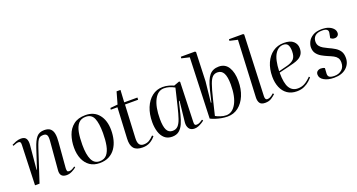

<svg xmlns="http://www.w3.org/2000/svg" viewBox="-45 -1414 3865 2076"><g transform="rotate(-20 1887.0 -376.5)"><path d="M572 -35Q555 -19 522.5 -2.5Q490 14 459 14Q378 14 386 -69L413 -388Q418 -441 407.5 -461Q397 -481 365 -481Q340 -481 323.5 -470.5Q307 -460 295 -434.5Q283 -409 268 -364L149 0H97L113 -459Q114 -481 108 -490Q102 -499 86 -499Q66 -499 24 -481L18 -494Q34 -503 64.5 -515Q95 -527 125 -527Q168 -527 184 -501Q200 -475 195 -425L170 -152L174 -151L248 -375Q274 -455 305 -491Q336 -527 393 -527Q440 -527 463.5 -506Q487 -485 494 -446.5Q501 -408 496 -354L472 -60Q471 -38 475.5 -27.5Q480 -17 497 -17Q515 -17 532.5 -26Q550 -35 564 -46Z M838 14Q772 14 726 -18Q680 -50 656 -106.5Q632 -163 632 -236Q632 -313 655 -379.5Q678 -446 730 -486.5Q782 -527 867 -527Q966 -527 1020.5 -459Q1075 -391 1075 -279Q1075 -222 1062 -169.5Q1049 -117 1020.5 -75.5Q992 -34 947 -10Q902 14 838 14ZM844 -5Q898 -5 927.5 -40Q957 -75 969 -137.5Q981 -200 981 -280Q981 -392 956 -450.5Q931 -509 863 -509Q810 -509 780 -474.5Q750 -440 738.5 -378.5Q727 -317 727 -236Q727 -123 755 -64Q783 -5 844 -5Z M1149 -507 1234 -515 1273 -653H1318L1310 -513H1462L1461 -488H1310L1291 -107Q1289 -58 1304.5 -35.5Q1320 -13 1354 -13Q1391 -13 1417.5 -29Q1444 -45 1470 -73L1482 -62Q1457 -29 1420 -7.5Q1383 14 1333 14Q1261 14 1231 -22.5Q1201 -59 1205 -133L1223 -488H1146Z M1939 -58Q1938 -36 1943.5 -27Q1949 -18 1965 -18Q1983 -18 2002 -28Q2021 -38 2036 -49L2045 -37Q2034 -27 2014.5 -15Q1995 -3 1973 5.5Q1951 14 1930 14Q1886 14 1867 -14.5Q1848 -43 1852 -86L1878 -324L1871 -325L1835 -178Q1822 -125 1803 -81Q1784 -37 1753 -11.5Q1722 14 1672 14Q1619 14 1585.5 -16Q1552 -46 1536.5 -96.5Q1521 -147 1521 -206Q1521 -300 1550.5 -372Q1580 -444 1633 -485.5Q1686 -527 1756 -527Q1794 -527 1828 -517Q1862 -507 1880 -498L1945 -522L1954 -513ZM1698 -44Q1736 -44 1759.5 -68Q1783 -92 1800.5 -143Q1818 -194 1837 -274L1885 -474Q1854 -491 1825 -500Q1796 -509 1764 -509Q1694 -509 1652.5 -430Q1611 -351 1611 -211Q1611 -126 1631.5 -85Q1652 -44 1698 -44Z M2310 14Q2278 14 2241.5 7.5Q2205 1 2172.5 -9.5Q2140 -20 2118 -32L2143 -728L2052 -749L2054 -767H2217L2226 -758L2214 -425L2189 -189L2195 -188L2228 -326Q2254 -434 2293 -480.5Q2332 -527 2402 -527Q2475 -527 2512 -467Q2549 -407 2549 -308Q2549 -214 2518.5 -141.5Q2488 -69 2434.5 -27.5Q2381 14 2310 14ZM2366 -473Q2334 -473 2311.5 -453Q2289 -433 2269.5 -379Q2250 -325 2225 -222L2181 -39Q2200 -28 2234 -16Q2268 -4 2301 -4Q2371 -4 2415 -82Q2459 -160 2459 -301Q2459 -389 2436.5 -431Q2414 -473 2366 -473Z M2697 -728 2606 -749 2608 -767H2771L2780 -758L2752 -58Q2751 -16 2777 -16Q2794 -16 2811 -24.5Q2828 -33 2853 -55L2863 -43Q2847 -27 2817 -6.5Q2787 14 2743 14Q2696 14 2680 -11.5Q2664 -37 2666 -77Z M3149 -527Q3224 -527 3259 -494.5Q3294 -462 3294 -415Q3294 -373 3277.5 -347.5Q3261 -322 3234 -307Q3207 -292 3174.5 -283.5Q3142 -275 3110 -267L2999 -240Q2999 -116 3032 -64Q3065 -12 3127 -12Q3171 -12 3206 -31Q3241 -50 3281 -91L3291 -80Q3280 -66 3255.5 -43.5Q3231 -21 3194 -3.5Q3157 14 3107 14Q3043 14 2998.5 -17Q2954 -48 2931.5 -102.5Q2909 -157 2909 -225Q2909 -314 2939 -382Q2969 -450 3023 -488.5Q3077 -527 3149 -527ZM3205 -412Q3205 -459 3190.5 -484.5Q3176 -510 3139 -510Q3079 -510 3041.5 -449Q3004 -388 2999 -256L3101 -282Q3154 -296 3179.5 -324Q3205 -352 3205 -412Z M3546 -4Q3596 -4 3630 -33Q3664 -62 3664 -116Q3664 -149 3650 -169Q3636 -189 3610.5 -202.5Q3585 -216 3548 -231Q3515 -245 3483.5 -263Q3452 -281 3431 -309Q3410 -337 3410 -381Q3410 -410 3426.5 -444Q3443 -478 3482.5 -502.5Q3522 -527 3590 -527Q3630 -527 3663 -514.5Q3696 -502 3715.5 -480.5Q3735 -459 3735 -431Q3735 -411 3721.5 -398.5Q3708 -386 3687 -386Q3670 -386 3658.5 -391.5Q3647 -397 3640 -403L3651 -460Q3656 -484 3640.5 -497.5Q3625 -511 3586 -511Q3530 -511 3503.5 -486.5Q3477 -462 3477 -421Q3477 -391 3492.5 -370.5Q3508 -350 3532 -336.5Q3556 -323 3581 -311Q3622 -293 3655 -273Q3688 -253 3707.5 -223.5Q3727 -194 3727 -146Q3727 -77 3676 -31.5Q3625 14 3536 14Q3466 14 3421 -12Q3376 -38 3376 -79Q3376 -105 3393 -117.5Q3410 -130 3432 -130Q3458 -130 3476 -119L3472 -56Q3471 -28 3488.5 -16Q3506 -4 3546 -4Z"/></g></svg>

Font: Literata 72pt
Style: Italic
Weight: 400
Italic angle: -2°
Designer: Latin by Veronika Burian and Jose Scaglione. Greek by Irene Vlachou. Cyrillic by Vera Evstafieva
Foundry: TypeTogether
Version: Version 3.002